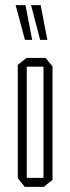

<svg xmlns="http://www.w3.org/2000/svg" viewBox="-20 -726 272 746"><path d="M84 -467V-501H157L184 -468V-467ZM76 0 49 -34V-35H149V0ZM49 -35V-474L83 -501H84V-35ZM149 0V-467H184V-27L150 0ZM136 -571 101 -705V-706H138L164 -571ZM77 -571 41 -705V-706H79L105 -571Z"/></svg>

Font: Foldit ExtraLight
Style: Regular
Weight: 250
Version: Version 1.003